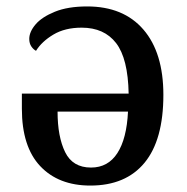

<svg xmlns="http://www.w3.org/2000/svg" viewBox="-20 -567 582 597"><path d="M261 10Q162 10 105 -50.5Q48 -111 48 -229V-276H380Q378 -385 341 -433Q304 -481 234 -481Q182 -481 146 -459.5Q110 -438 92 -409Q84 -413 77.5 -422.5Q71 -432 71 -446Q71 -468 90.5 -491Q110 -514 150.5 -530.5Q191 -547 251 -547Q364 -547 426 -475Q488 -403 488 -272Q488 -132 429.5 -61Q371 10 261 10ZM263 -46Q316 -46 345 -91Q374 -136 378 -220H159Q159 -142 182.5 -94Q206 -46 263 -46Z"/></svg>

Font: ET Text
Style: Regular
Weight: 470
Designer: Monotype Design Team
Foundry: Monotype Imaging Inc.
Version: Version 2.009